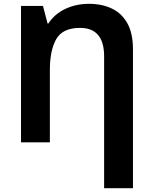

<svg xmlns="http://www.w3.org/2000/svg" viewBox="-20 -745 801 1005"><path d="M446 -725Q514 -725 566 -700Q618 -675 647 -622.5Q676 -570 676 -487V240H525V-450Q525 -599 399 -599Q308 -599 274.5 -540.5Q241 -482 241 -378V0H90V-714H205L229 -622H233Q266 -672 322 -698.5Q378 -725 446 -725Z"/></svg>

Font: Noto Sans
Style: Bold
Weight: 700
Designer: Monotype Design Team
Foundry: Monotype Imaging Inc.
Version: Version 2.000;GOOG;noto-source:20170915:90ef993387c0; ttfaut